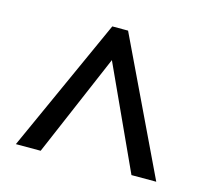

<svg xmlns="http://www.w3.org/2000/svg" viewBox="-70 -796 625 576"><g transform="rotate(15 242.5 -508.0)"><path d="M101 -300 237 -618 383 -300H460L261 -716H212L24 -300Z"/></g></svg>

Font: Noto Sans Display SemiCondensed
Style: Regular
Weight: 400
Width: 4
Designer: Monotype Design team
Foundry: Monotype Imaging Inc.
Version: 1.000